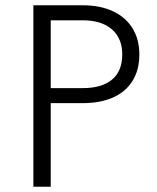

<svg xmlns="http://www.w3.org/2000/svg" viewBox="-20 -710 598 730"><path d="M106.9 -689.9H294.9Q360.4 -689.9 408.9 -667.5Q457.5 -645 483.6 -602.8Q509.8 -560.5 509.8 -502.9Q509.8 -443.8 483.6 -402.1Q457.5 -360.4 409.2 -339.1Q360.8 -317.9 294.9 -317.9H172.9V0H106.9ZM294.9 -375Q366.7 -375 405.8 -407.2Q444.8 -439.5 444.8 -502.9Q444.8 -564.5 405.3 -598.6Q365.7 -632.8 294.9 -632.8H172.9V-375Z"/></svg>

Font: Acari Sans Light
Style: Regular
Weight: 300
Designer: Alfredo Marco Pradil and Stefan Peev
Foundry: Hanken Design Co.
Version: Version 1.045;January 11, 2019;FontCreator 11.5.0.2425 64-bi